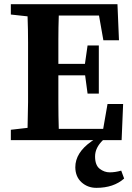

<svg xmlns="http://www.w3.org/2000/svg" viewBox="-20 -675 638 925"><path d="M578.1 185.1Q527.3 230 444.3 230Q402.3 230 372.6 203.1Q343.3 176.3 342.8 130.9Q342.8 60.5 420.9 5.9Q425.3 2.9 429.7 0H32.2V-49.8L112.8 -59.1Q114.7 -121.1 115.2 -183.6V-470.7Q115.2 -533.2 112.8 -596.2L32.2 -605V-654.8H545.9L553.2 -481H478L457 -600.1H263.2Q261.2 -543 261.2 -484.9V-367.2H389.2L401.9 -456.1H456.1V-224.1H401.9L390.1 -312H261.2V-180.7Q261.2 -117.2 263.2 -54.2H477.1L498 -173.8H573.2L565.9 0H476.1Q438 36.6 438 78.6Q438 121.1 460.4 138.2Q482.4 155.3 508.8 155.3Q535.2 155.3 564 147Z"/></svg>

Font: SourceSerifPro-Bold
Style: Bold
Weight: 700
Designer: Frank Grießhammer
Foundry: Adobe Systems Incorporated
Version: Version 1.014;PS Version 1.0;hotconv 1.0.73;makeotf.lib2.5.5